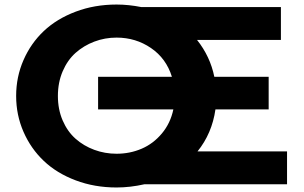

<svg xmlns="http://www.w3.org/2000/svg" viewBox="-20 -808 1333 842"><path d="M491.2 -788.1Q543.9 -788.1 600.1 -776.9H1211.9V-632.8H844.2Q901.9 -560.1 919.9 -471.2H1158.2V-328.1H924.8Q909.7 -222.7 846.2 -144H1238.8V0H613.8Q550.8 14.2 491.2 14.2Q394.5 14.2 311.8 -17.1Q229 -48.3 172.1 -102.3Q115.2 -156.2 83 -230Q50.8 -303.7 50.8 -387.2Q50.8 -470.7 83 -544.4Q115.2 -618.2 172.1 -671.9Q229 -725.6 311.8 -756.8Q394.5 -788.1 491.2 -788.1ZM410.2 -328.1V-471.2H733.9Q709 -551.8 642.1 -597.4Q575.2 -643.1 491.2 -643.1Q439.9 -643.1 393.6 -625.5Q347.2 -607.9 311.5 -576.2Q275.9 -544.4 254.9 -495.4Q233.9 -446.3 233.9 -387.2Q233.9 -328.1 254.9 -279.5Q275.9 -231 311.5 -199.5Q347.2 -168 393.6 -150.9Q439.9 -133.8 491.2 -133.8Q549.8 -133.8 601.1 -155.8Q652.3 -177.7 689.9 -222.7Q727.5 -267.6 740.2 -328.1Z"/></svg>

Font: Sporting Grotesque
Style: Gras
Weight: 700
Designer: Lucas LE BIHAN
Foundry: Lucas LE BIHAN
Version: Version 1.001